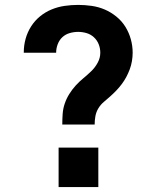

<svg xmlns="http://www.w3.org/2000/svg" viewBox="-20 -763 640 783"><path d="M234 -255Q234 -276 235.5 -298Q237 -320 244 -340.5Q251 -361 262.5 -379.5Q274 -398 288.5 -414Q303 -430 320 -444Q337 -458 352.5 -473Q368 -488 378.5 -507.5Q389 -527 389 -548Q389 -566 382.5 -582.5Q376 -599 363 -611Q350 -623 333 -628Q316 -633 299 -633Q281 -633 264 -628Q247 -623 234.5 -611.5Q222 -600 215.5 -583Q209 -566 209 -549Q209 -549 209 -548.5Q209 -548 209 -548H77Q77 -548 77 -549Q77 -550 77 -550Q77 -578 84.5 -605Q92 -632 107 -655.5Q122 -679 143.5 -696.5Q165 -714 190.5 -724.5Q216 -735 243.5 -739Q271 -743 299 -743Q326 -743 354 -739Q382 -735 407.5 -724Q433 -713 455 -695Q477 -677 491.5 -653.5Q506 -630 513.5 -603Q521 -576 521 -548Q521 -531 518 -513.5Q515 -496 509 -480Q503 -464 495 -449Q487 -434 476.5 -420Q466 -406 454 -393.5Q442 -381 429 -369.5Q416 -358 403 -347Q390 -336 381 -321Q372 -306 369 -289Q366 -272 366 -255ZM219 0V-161H381V0Z"/></svg>

Font: Iosevka SS04 XBd Ex
Style: Regular
Weight: 800
Width: 7
Monospace: yes
Designer: Belleve Invis
Foundry: Belleve Invis
Version: Version 19.0.0; ttfautohint (v1.8.4)